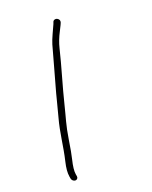

<svg xmlns="http://www.w3.org/2000/svg" viewBox="-134 -730 677 854"><g transform="rotate(-20 204.5 -303.5)"><path d="M85.7 34 83.8 23C81.4 8.3 83.9 -14.2 91.3 -44.4C96 -63.4 101.4 -92.5 107.4 -131.8C117.6 -198.2 129.5 -229.8 142 -282C160.8 -360.1 190 -452.9 207.8 -528.1C213.2 -550.8 222.3 -574.4 235.2 -599C239.8 -607.7 243.8 -615.7 247.2 -623L251.6 -633C254.7 -642.2 251.8 -649.2 243.1 -654C234.8 -658.5 225.4 -654.7 222.9 -649L218.8 -638C210.6 -619.2 190.2 -578.3 183.5 -554.9C165.5 -492.5 153.5 -443.7 134.7 -379.2C121.4 -333.7 110.9 -286.3 98 -240C79.4 -173.1 75.9 -113.4 59.5 -45.2C52.8 -17.4 50.9 5.3 53.8 23L55.7 34C57 41.9 65.2 49 73.2 49C81.1 49 87 41.9 85.7 34Z"/></g></svg>

Font: MewTooHand
Style: Lta
Weight: 400
Designer: Mew Too, Robert Jablonski
Version: Version 0.77